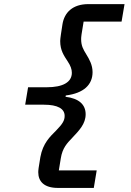

<svg xmlns="http://www.w3.org/2000/svg" viewBox="-20 -780 640 938"><path d="M263.1 138.1H438.2L452.4 52.6H267.4L277 -6.4C285.2 -57.9 307.9 -80.3 333.1 -106.9C366.1 -142 398.4 -174.4 398.4 -221.9C398.4 -269.2 365.4 -299.4 300.1 -307.2L301.5 -313.6C389.6 -324.6 432.2 -366.5 432.2 -427.6C432.2 -462.7 416.2 -490.8 401.3 -514.9C386.4 -539.4 376.4 -556.1 376.4 -589.5C376.4 -599.1 377.8 -612.6 388.5 -674.4H573.9L588.4 -759.9H411.9C335.2 -759.9 294.4 -719.1 285.2 -661.6C280.2 -628.2 274.1 -592.7 274.1 -579.5C274.1 -533 293 -507.5 310.7 -480.1C324.9 -458.8 331 -441.4 331 -424.4C331 -378.6 287.6 -353.7 208.5 -353.7H117.2L103 -268.5H194.6C261.4 -268.5 295.8 -249.3 295.8 -213.8C295.8 -193.2 288 -176.5 253.9 -142C225.5 -113.3 189.6 -81 177.2 -12.4C168 40.1 166.9 53.3 166.9 61.4C166.9 106.2 195 138.1 263.1 138.1Z"/></svg>

Font: Margiela Mono Italic SmBold It
Style: Regular
Weight: 600
Designer: Mike Abbink, Paul van der Laan, Pieter van Rosmalen
Foundry: Bold Monday
Version: Version 2.003 2021